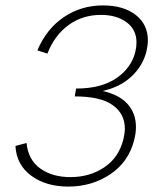

<svg xmlns="http://www.w3.org/2000/svg" viewBox="-20 -684 578 709"><path d="M359 -348Q421 -334 451.5 -299.5Q482 -265 482 -215Q482 -193 476 -169Q456 -87 388 -41Q320 5 232 5Q150 5 95.5 -35Q41 -75 37 -145L78 -156Q84 -94 128.5 -62Q173 -30 240 -30Q311 -30 365 -66Q419 -102 436 -171Q441 -193 441 -209Q441 -264 396 -296Q351 -328 256 -328L261 -357Q354 -357 410 -395.5Q466 -434 480 -494Q484 -510 484 -527Q484 -575 447 -602Q410 -629 353 -629Q284 -629 232.5 -591Q181 -553 155 -486L118 -498Q152 -578 216 -621Q280 -664 360 -664Q436 -664 481 -629Q526 -594 526 -535Q526 -518 521 -495Q508 -442 466.5 -402.5Q425 -363 359 -348Z"/></svg>

Font: Ysabeau Light
Style: Italic
Weight: 300
Italic angle: -12°
Designer: Christian Thalmann (Catharsis Fonts)
Version: Version 0.003